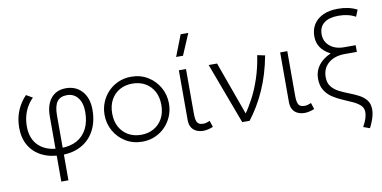

<svg xmlns="http://www.w3.org/2000/svg" viewBox="-86 -1010 2957 1485"><g transform="rotate(-10 1392.5 -267.0)"><path d="M288.5 210V-303Q288.5 -363 307.5 -406Q326.5 -449 362 -472Q397.5 -495 447 -495Q527 -495 574.8 -441Q622.5 -387 622.5 -296Q622.5 -204 586.8 -135.5Q551 -67 485 -29.5Q419 8 328 8Q239.5 8 175 -23.8Q110.5 -55.5 75.2 -114.8Q40 -174 40 -256.5Q40 -302.5 50.8 -345.2Q61.5 -388 83 -426Q104.5 -464 135.5 -496.5L185 -468Q143 -426.5 121.5 -373Q100 -319.5 100 -256.5Q100 -156.5 160.5 -101Q221 -45.5 330 -45.5Q404.5 -45.5 456.8 -74.2Q509 -103 536.8 -157.8Q564.5 -212.5 564.5 -289.5Q564.5 -359 532.5 -400Q500.5 -441 447 -441Q394 -441 369.2 -407Q344.5 -373 344.5 -300V210Z M960.5 15Q888 15 830.8 -19.8Q773.5 -54.5 740.5 -112.5Q707.5 -170.5 707.5 -240Q707.5 -292 726.5 -338.2Q745.5 -384.5 779.8 -419.8Q814 -455 860 -475Q906 -495 960.5 -495Q1033 -495 1090.2 -460.2Q1147.5 -425.5 1180.5 -367.5Q1213.5 -309.5 1213.5 -240Q1213.5 -188 1194.5 -141.8Q1175.5 -95.5 1141.5 -60.2Q1107.5 -25 1061.2 -5Q1015 15 960.5 15ZM960.5 -39Q1017 -39 1060.5 -63.8Q1104 -88.5 1128.8 -133.5Q1153.5 -178.5 1153.5 -240Q1153.5 -301.5 1128.8 -346.8Q1104 -392 1060.5 -416.5Q1017 -441 960.5 -441Q904 -441 860.5 -416.5Q817 -392 792.2 -346.8Q767.5 -301.5 767.5 -240Q767.5 -178.5 792.2 -133.5Q817 -88.5 860.5 -63.8Q904 -39 960.5 -39Z M1440.5 14Q1410 14 1385.8 3Q1361.5 -8 1347.5 -31Q1333.5 -54 1333.5 -90V-480H1389.5V-128Q1389.5 -78.5 1402.2 -59.2Q1415 -40 1448.5 -40Q1460 -40 1473.2 -43.5Q1486.5 -47 1500.5 -53L1516.5 -3Q1498 4.5 1478.2 9.2Q1458.5 14 1440.5 14ZM1330.5 -585 1395.5 -752H1455.5L1384.5 -585Z M1746.5 0 1567.5 -480H1633.5L1793 -37.5L1777 -50.5Q1813.5 -101 1847.8 -166.2Q1882 -231.5 1909 -312.5Q1936 -393.5 1950.5 -490L2010.5 -477.5Q1983 -329.5 1929.5 -210.5Q1876 -91.5 1804.5 0Z M2236 14Q2205.5 14 2181.2 3Q2157 -8 2143 -31Q2129 -54 2129 -90V-480H2185V-128Q2185 -78.5 2197.8 -59.2Q2210.5 -40 2244 -40Q2255.5 -40 2268.8 -43.5Q2282 -47 2296 -53L2312 -3Q2293.5 4.5 2273.8 9.2Q2254 14 2236 14Z M2711.5 218 2661.5 200Q2683.5 159 2690.5 133.5Q2697.5 108 2697.5 89Q2697.5 56 2674.8 34.8Q2652 13.5 2616 -3Q2580 -19.5 2539.8 -36.5Q2499.5 -53.5 2463.5 -77.2Q2427.5 -101 2404.8 -137.5Q2382 -174 2382 -229Q2382 -287 2415.5 -332Q2449 -377 2512.5 -404.5Q2410.5 -456.5 2410.5 -555.5Q2410.5 -611 2436.8 -651.2Q2463 -691.5 2511.2 -713.2Q2559.5 -735 2625.5 -735Q2669 -735 2706.2 -727Q2743.5 -719 2776.5 -702L2755 -649.5Q2727 -665.5 2693.5 -673.2Q2660 -681 2621 -681Q2548 -681 2508.5 -650.2Q2469 -619.5 2469 -562Q2469 -505 2511.5 -469.2Q2554 -433.5 2622 -433.5H2714V-381H2621.5Q2539.5 -381 2491 -340.2Q2442.5 -299.5 2442.5 -230Q2442.5 -184.5 2465 -156Q2487.5 -127.5 2523 -109.2Q2558.5 -91 2598 -76Q2637.5 -61 2673 -42.5Q2708.5 -24 2731 4.2Q2753.5 32.5 2753.5 78Q2753.5 96.5 2749.2 117.5Q2745 138.5 2735.8 163.2Q2726.5 188 2711.5 218Z"/></g></svg>

Font: Geologica Roman Thin
Style: Regular
Weight: 250
Designer: Sindre Bremnes, Frode Helland
Foundry: Monokrom Skriftforlag AS
Version: Version 1.010;gftools[0.9.28]